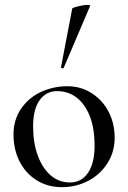

<svg xmlns="http://www.w3.org/2000/svg" viewBox="-20 -751 523 784"><path d="M339.1 -44.9Q366.2 -84 366.2 -155.5Q366.2 -227.1 346.7 -276.6Q327.1 -326.2 293 -352.5Q258.8 -378.9 213.4 -378.9Q168 -378.9 141.6 -341.6Q115.2 -304.2 115.2 -236.1Q115.2 -168 134 -116.5Q152.8 -64.9 186.5 -35.4Q220.2 -5.9 266.1 -5.9Q312 -5.9 339.1 -44.9ZM59.6 -92.5Q35.2 -141.1 35.2 -202.1Q35.2 -263.2 67.1 -308.6Q99.1 -354 149.2 -376.5Q199.2 -398.9 255.1 -398.9Q311 -398.9 355.5 -369.9Q399.9 -340.8 424.1 -293.5Q448.2 -246.1 448.2 -188.5Q448.2 -130.9 418.7 -84.5Q389.2 -38.1 340.1 -12.5Q291 13.2 232.4 13.2Q173.8 13.2 128.9 -15.4Q84 -43.9 59.6 -92.5ZM229 -476.1 274.9 -715.8Q275.9 -719.7 299.6 -725.3Q323.2 -731 336.2 -731Q349.1 -731 348.1 -727.1L240.2 -474.1Q239.7 -472.2 236.3 -472.2Q232.9 -472.2 230.5 -473.6Q228 -475.1 229 -476.1Z"/></svg>

Font: Cormorant-Medium
Style: Regular
Weight: 500
Designer: Christian Thalmann (Catharsis Fonts)
Version: Version 3.000